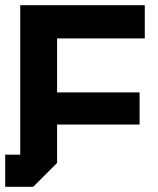

<svg xmlns="http://www.w3.org/2000/svg" viewBox="-26 -720 608 740"><path d="M-6 0V-124H52V-700H532V-572H194V-364H512V-240H194V-92L102 0Z"/></svg>

Font: Tektur SemiBold
Style: Regular
Weight: 600
Designer: Adam Jagosz
Foundry: Adam Jagosz
Version: Version 1.005;gftools[0.9.30]